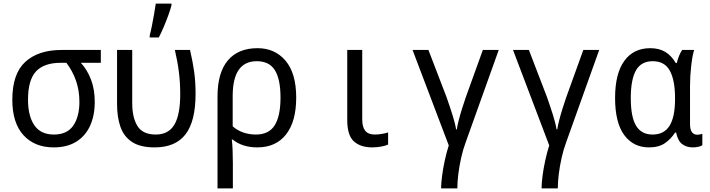

<svg xmlns="http://www.w3.org/2000/svg" viewBox="-20 -816 3981 1076"><path d="M281 10Q174 10 111.5 -58.5Q49 -127 49 -257Q49 -403 122 -469.5Q195 -536 325 -536H545V-464H433Q469 -425 490 -370Q511 -315 511 -245Q511 -169 485 -111.5Q459 -54 407.5 -22Q356 10 281 10ZM282 -62Q356 -62 390.5 -112Q425 -162 425 -245Q425 -309 406 -363.5Q387 -418 352 -464H320Q227 -464 182 -416Q137 -368 137 -257Q137 -166 172.5 -114Q208 -62 282 -62Z M847 10Q765 10 719 -21Q673 -52 654.5 -106.5Q636 -161 636 -232V-536H721V-237Q721 -157 750.5 -109.5Q780 -62 853 -62Q924 -62 957 -117Q990 -172 990 -289Q990 -353 982.5 -412.5Q975 -472 960 -536H1045Q1060 -471 1068 -415Q1076 -359 1076 -290Q1076 -136 1019.5 -63Q963 10 847 10ZM819 -618Q825 -639 831.5 -672.5Q838 -706 844 -739.5Q850 -773 853 -796H941V-786Q935 -763 923.5 -731Q912 -699 898 -666Q884 -633 870 -606H819Z M1199 -275Q1199 -409 1257 -477.5Q1315 -546 1423 -546Q1521 -546 1580.5 -475.5Q1640 -405 1640 -269Q1640 -135 1583 -62.5Q1526 10 1422 10Q1338 10 1284 -34H1279Q1282 -11 1283.5 24Q1285 59 1285 98V240H1199ZM1414 -62Q1487 -62 1519.5 -114Q1552 -166 1552 -269Q1552 -372 1520.5 -422.5Q1489 -473 1419 -473Q1284 -473 1284 -278V-108Q1310 -85 1343.5 -73.5Q1377 -62 1414 -62Z M2066 10Q2001 10 1963.5 -23.5Q1926 -57 1926 -144V-536H2010V-147Q2010 -104 2027 -83Q2044 -62 2081 -62Q2101 -62 2122.5 -66Q2144 -70 2155 -74V-6Q2141 1 2116 5.5Q2091 10 2066 10Z M2452 240Q2452 212 2457.5 169.5Q2463 127 2473 81.5Q2483 36 2495 -1L2292 -536H2381L2482 -273Q2499 -225 2515 -174.5Q2531 -124 2536 -91H2540Q2543 -112 2551 -143Q2559 -174 2569.5 -207.5Q2580 -241 2590 -270L2686 -536H2775L2590 -19Q2575 21 2564.5 68Q2554 115 2548.5 159.5Q2543 204 2543 240Z M3015 240Q3015 212 3020.5 169.5Q3026 127 3036 81.5Q3046 36 3058 -1L2855 -536H2944L3045 -273Q3062 -225 3078 -174.5Q3094 -124 3099 -91H3103Q3106 -112 3114 -143Q3122 -174 3132.5 -207.5Q3143 -241 3153 -270L3249 -536H3338L3153 -19Q3138 21 3127.5 68Q3117 115 3111.5 159.5Q3106 204 3106 240Z M3617 10Q3529 10 3478 -59.5Q3427 -129 3427 -267Q3427 -403 3478.5 -474.5Q3530 -546 3624 -546Q3674 -546 3708.5 -525Q3743 -504 3767 -463H3773Q3777 -481 3785 -501.5Q3793 -522 3803 -536H3870Q3860 -503 3853.5 -446.5Q3847 -390 3847 -334V-122Q3847 -89 3858 -75Q3869 -61 3887 -61Q3894 -61 3902.5 -62.5Q3911 -64 3916 -66V-2Q3909 3 3894 6.5Q3879 10 3862 10Q3828 10 3803.5 -8Q3779 -26 3769 -73H3763Q3742 -39 3707.5 -14.5Q3673 10 3617 10ZM3637 -62Q3702 -62 3732.5 -111.5Q3763 -161 3763 -259V-267Q3763 -366 3734 -419.5Q3705 -473 3638 -473Q3573 -473 3544 -421.5Q3515 -370 3515 -266Q3515 -160 3545 -111Q3575 -62 3637 -62Z"/></svg>

Font: Noto Sans Mono SemiCondensed
Style: Regular
Weight: 400
Width: 4
Designer: Monotype Design Team
Foundry: Monotype Imaging Inc.
Version: Version 2.014